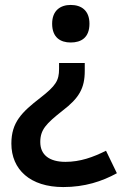

<svg xmlns="http://www.w3.org/2000/svg" viewBox="-20 -565 499 777"><path d="M342 -469C342 -523 309 -545 266 -545C225 -545 191 -523 191 -469C191 -413 225 -393 266 -393C309 -393 342 -413 342 -469ZM323 -278V-310H219V-286C219 -239 206 -218 143 -169C68 -111 26 -70 26 16C26 121 102 192 236 192C323 192 393 169 453 136L409 45C357 71 305 90 245 90C180 90 143 62 143 10C143 -40 166 -64 233 -117C300 -168 323 -208 323 -278Z"/></svg>

Font: Noto Sans New Tai Lue Semibold
Style: Regular
Weight: 600
Designer: Monotype Design Team
Foundry: Monotype Imaging Inc.
Version: Version 2.004